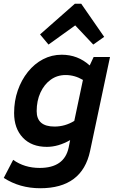

<svg xmlns="http://www.w3.org/2000/svg" viewBox="-31 -779 631 1021"><path d="M183 222Q74 222 -11 167L39 71Q99 114 180 114Q311 114 334 6L342 -34Q279 2 218 2Q137 2 90.5 -47Q44 -96 44 -178Q44 -242 63.5 -298Q83 -354 117.5 -397Q152 -440 198 -464Q244 -488 297 -488Q383 -488 446 -431L467 -476H554L448 24Q406 222 183 222ZM259 -106Q315 -106 364 -136L410 -354Q366 -380 318 -380Q273 -380 238.5 -355Q204 -330 184 -286.5Q164 -243 164 -188Q164 -106 259 -106ZM227 -542 182 -596 367 -759H401L523 -583L465 -542L369 -644Z"/></svg>

Font: Sometype Mono
Style: Bold Italic
Weight: 700
Italic angle: -12°
Monospace: yes
Designer: Ryoichi Tsunekawa
Foundry: Dharma Type
Version: Version 1.000; ttfautohint (v1.8.3)